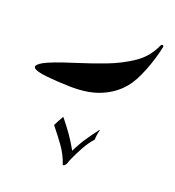

<svg xmlns="http://www.w3.org/2000/svg" viewBox="-110 -366 689 754"><g transform="rotate(20 234.5 10.5)"><path d="M447.3 -272Q437 -221.2 415.5 -166.5Q394 -111.8 370.6 -84Q336.9 -43 285.2 -21Q236.8 0 167 0H157.7Q99.1 -1.5 56.2 -6.1Q13.2 -10.7 2.9 -21Q0.5 -23.4 0.5 -26.9Q0.5 -35.6 22.9 -48.8Q53.2 -65.9 142.1 -93.8Q202.6 -112.8 260.3 -134.5Q317.9 -156.2 365.7 -188.5Q411.6 -219.7 435.1 -272Q437.5 -277.8 441.9 -277.8H442.4Q446.8 -277.3 447.3 -272ZM325.7 121.1Q319.3 142.6 319.3 162.1Q298.8 185.5 284.2 212.2Q269.5 238.8 256.8 267.1Q253.4 274.4 251.2 282.2Q249 290 243.2 296.4Q241.7 297.9 238.8 298.8Q237.3 299.3 236.3 299.3Q234.9 299.3 234.9 298.3Q222.2 259.8 198.7 227.3Q175.3 194.8 149.4 163.1Q154.3 152.8 160.2 142.3Q166 131.8 172.4 120.6Q220.2 178.2 251 233.9Q265.6 203.1 283.9 175.5Q302.2 147.9 322.8 121.6Q322.8 121.1 324.2 121.1Q324.7 121.1 325.7 121.1Z"/></g></svg>

Font: Aref Ruqaa
Style: Regular
Weight: 400
Designer: Abdullah Aref
Version: Version 1.002